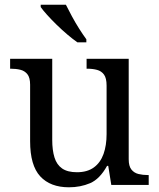

<svg xmlns="http://www.w3.org/2000/svg" viewBox="-20 -786 675 816"><path d="M273 10Q194 10 151 -36.5Q108 -83 108 -186V-426Q108 -456 96.5 -470.5Q85 -485 66.5 -489.5Q48 -494 26 -494H23V-536H202V-191Q202 -148 211.5 -117Q221 -86 244 -70Q267 -54 307 -54Q351 -54 379 -74.5Q407 -95 420 -131.5Q433 -168 433 -216V-422Q433 -454 422 -469Q411 -484 392.5 -489Q374 -494 351 -494H348V-536H527V-109Q527 -80 538.5 -65.5Q550 -51 568.5 -46.5Q587 -42 609 -42H612V0H453L440 -81H435Q404 -25 363 -7.5Q322 10 273 10ZM309 -606Q289 -620 266 -639.5Q243 -659 220.5 -681Q198 -703 180 -723Q162 -743 153 -756V-766H260Q271 -744 285.5 -717Q300 -690 316.5 -664Q333 -638 347 -619V-606Z"/></svg>

Font: Noto Serif Tamil
Style: Italic
Weight: 400
Italic angle: -12°
Designer: Indian Type Foundry, Tom Grace, and the Monotype Design Team
Foundry: Monotype Imaging Inc.
Version: Version 2.003